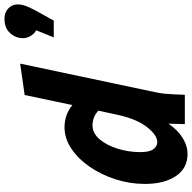

<svg xmlns="http://www.w3.org/2000/svg" viewBox="-20 -825 857 857"><g transform="rotate(-90 408.5 -396.5)"><path d="M16 -178Q16 -245 36.5 -309Q57 -373 92.5 -424.5Q128 -476 173.5 -506.5Q219 -537 269 -537Q325 -537 368 -502L413 -715L553 -735L424 -125Q420 -103 418.5 -87.5Q417 -72 416 -50L414 0H283L285 -73Q258 -33 222.5 -10.5Q187 12 149 12Q86 12 51 -40Q16 -92 16 -178ZM158 -199Q158 -158 171 -140.5Q184 -123 203 -123Q233 -123 269 -168Q305 -213 324 -298L343 -386Q328 -400 311.5 -406Q295 -412 278 -412Q242 -412 215 -380Q188 -348 173 -299Q158 -250 158 -199ZM815 -725Q811 -703 780 -648L745 -585H670L702 -664Q687 -670 675 -691Q663 -712 668 -739Q674 -767 695.5 -786Q717 -805 753 -805Q785 -805 804 -783Q823 -761 815 -725Z"/></g></svg>

Font: Radio Canada Condensed
Style: Bold Italic
Weight: 700
Width: 3
Italic angle: -12°
Designer: Charles Daoud, Etienne Aubert Bonn, Alexandre Saumier Demers, Jacques Le Bailly
Foundry: Radio-Canada
Version: Version 2.104; ttfautohint (v1.8.4.7-5d5b);gftools[0.9.28.de